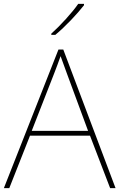

<svg xmlns="http://www.w3.org/2000/svg" viewBox="-20 -972 617 992"><path d="M414 -945V-952H384C355 -909 290 -838 245 -798V-792H266C319 -836 379 -900 414 -945ZM549 0H577L307 -716H282L0 0H28L135 -271H445ZM325 -594 435 -296H144L260 -593C270 -620 283 -652 293 -682C306 -645 317 -617 325 -594Z"/></svg>

Font: Noto Sans Thai Looped Thin
Style: Regular
Weight: 100
Designer: Sasikarn Vongin, Ben Mitchell
Foundry: The Fontpad Ltd
Version: Version 1.001